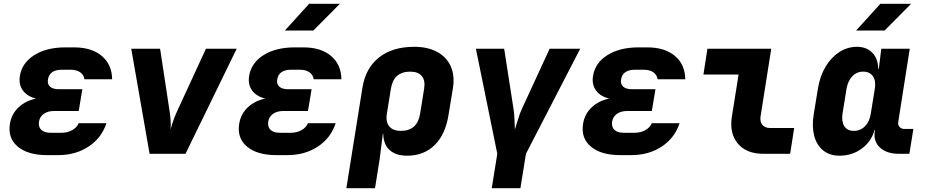

<svg xmlns="http://www.w3.org/2000/svg" viewBox="-20 -805 4840 1005"><path d="M284 7H227Q126 7 73 -37.5Q20 -82 32 -157Q40 -208 77 -243Q114 -278 169 -289Q123 -300 100 -331Q77 -362 84 -407Q95 -476 159.5 -516.5Q224 -557 322 -557H368Q460 -557 513 -512Q566 -467 567 -390H422Q419 -413 400 -426.5Q381 -440 350 -440H304Q239 -440 231 -389Q227 -365 242 -351.5Q257 -338 288 -338H411L392 -224H263Q230 -224 209 -209Q188 -194 184 -168Q180 -141 196 -125.5Q212 -110 245 -110H302Q333 -110 357.5 -123.5Q382 -137 392 -160H537Q512 -83 444 -38Q376 7 284 7Z M763 0 667 -550H818L865 -241Q870 -213 872.5 -183Q875 -153 873 -127Q879 -153 890.5 -183Q902 -213 915 -240L1058 -550H1219L951 0Z M1484 7H1427Q1326 7 1273 -37.5Q1220 -82 1232 -157Q1240 -208 1277 -243Q1314 -278 1369 -289Q1323 -300 1300 -331Q1277 -362 1284 -407Q1295 -476 1359.5 -516.5Q1424 -557 1522 -557H1568Q1660 -557 1713 -512Q1766 -467 1767 -390H1622Q1619 -413 1600 -426.5Q1581 -440 1550 -440H1504Q1439 -440 1431 -389Q1427 -365 1442 -351.5Q1457 -338 1488 -338H1611L1592 -224H1463Q1430 -224 1409 -209Q1388 -194 1384 -168Q1380 -141 1396 -125.5Q1412 -110 1445 -110H1502Q1533 -110 1557.5 -123.5Q1582 -137 1592 -160H1737Q1712 -83 1644 -38Q1576 7 1484 7ZM1471 -645 1598 -785H1759L1620 -645Z M1793 180 1877 -345Q1893 -448 1963.5 -504Q2034 -560 2148 -560Q2219 -560 2268 -533.5Q2317 -507 2339 -458.5Q2361 -410 2351 -345L2328 -205Q2312 -102 2255.5 -46Q2199 10 2111 10Q2052 10 2019.5 -19.5Q1987 -49 1986 -105H1984L1967 30L1943 180ZM2078 -120Q2165 -120 2179 -210L2200 -340Q2207 -384 2188 -407Q2169 -430 2127 -430Q2040 -430 2026 -340L2005 -210Q1998 -167 2017.5 -143.5Q2037 -120 2078 -120Z M2554 180 2583 0 2471 -550H2619L2667 -241Q2672 -213 2673 -180Q2674 -147 2675 -127Q2682 -147 2691.5 -180Q2701 -213 2714 -240L2857 -550H3017L2733 0L2704 180Z M3284 7H3227Q3126 7 3073 -37.5Q3020 -82 3032 -157Q3040 -208 3077 -243Q3114 -278 3169 -289Q3123 -300 3100 -331Q3077 -362 3084 -407Q3095 -476 3159.5 -516.5Q3224 -557 3322 -557H3368Q3460 -557 3513 -512Q3566 -467 3567 -390H3422Q3419 -413 3400 -426.5Q3381 -440 3350 -440H3304Q3239 -440 3231 -389Q3227 -365 3242 -351.5Q3257 -338 3288 -338H3411L3392 -224H3263Q3230 -224 3209 -209Q3188 -194 3184 -168Q3180 -141 3196 -125.5Q3212 -110 3245 -110H3302Q3333 -110 3357.5 -123.5Q3382 -137 3392 -160H3537Q3512 -83 3444 -38Q3376 7 3284 7Z M3975 0Q3887 0 3842 -53.5Q3797 -107 3811 -195L3846 -415H3662L3683 -550H4017L3961 -195Q3957 -168 3970.5 -151.5Q3984 -135 4011 -135H4137L4116 0Z M4461 -645 4588 -785H4749L4610 -645ZM4374 10Q4323 10 4289 -17.5Q4255 -45 4242 -93.5Q4229 -142 4239 -205L4262 -345Q4273 -409 4302 -457Q4331 -505 4373.5 -532.5Q4416 -560 4465 -560Q4516 -560 4546 -529Q4576 -498 4577 -445H4580L4593 -550H4742L4682 -168Q4679 -151 4688.5 -140.5Q4698 -130 4715 -130H4761L4740 0H4685Q4621 0 4586 -32.5Q4551 -65 4559 -117L4560 -125H4558Q4541 -64 4490.5 -27Q4440 10 4374 10ZM4449 -120Q4484 -120 4508 -144.5Q4532 -169 4538 -210L4559 -340Q4566 -381 4549.5 -405.5Q4533 -430 4498 -430Q4464 -430 4441 -405.5Q4418 -381 4411 -340L4390 -210Q4384 -169 4399.5 -144.5Q4415 -120 4449 -120Z"/></svg>

Font: JetBrains Mono NL ExtraBold
Style: Italic
Weight: 800
Italic angle: -9°
Monospace: yes
Designer: Philipp Nurullin, Konstantin Bulenkov
Foundry: JetBrains
Version: Version 2.305; ttfautohint (v1.8.4.7-5d5b)